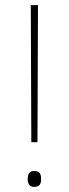

<svg xmlns="http://www.w3.org/2000/svg" viewBox="-20 -716 268 748"><path d="M126 -162 128 -696H100L102 -162ZM88 -19C88 -2 93 12 113 12C137 12 140 -2 140 -19C140 -35 137 -50 113 -50C93 -50 88 -35 88 -19Z"/></svg>

Font: Noto Sans Kannada ExtraCondensed Thin
Style: Regular
Weight: 100
Width: 2
Designer: Jelle Bosma - Monotype Design Team
Foundry: Monotype Imaging Inc.
Version: Version 2.005